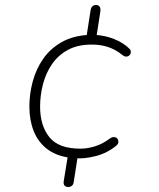

<svg xmlns="http://www.w3.org/2000/svg" viewBox="-20 -630 640 771"><path d="M253 121Q245 121 239.5 115.5Q234 110 236 97L253 -8L258 3Q203 -5 167.5 -33Q132 -61 115 -104.5Q98 -148 98 -202Q98 -253 111.5 -303Q125 -353 153.5 -394Q182 -435 228 -461Q274 -487 338 -490L325 -468L344 -590Q346 -600 351.5 -605Q357 -610 366 -610Q374 -610 379.5 -604Q385 -598 383 -584L365 -468L360 -490Q401 -488 437.5 -473.5Q474 -459 498 -436Q504 -431 505 -424.5Q506 -418 503.5 -413Q501 -408 496 -405Q491 -402 484 -403Q477 -404 469 -411Q444 -431 414.5 -441Q385 -451 348 -451Q292 -451 252.5 -429.5Q213 -408 188.5 -372Q164 -336 152.5 -291.5Q141 -247 141 -202Q141 -126 178 -79.5Q215 -33 303 -33Q331 -33 361.5 -42.5Q392 -52 420 -73Q428 -79 435 -79.5Q442 -80 447 -77Q452 -74 454 -68.5Q456 -63 455 -57Q454 -51 448 -46Q411 -15 363.5 -3Q316 9 281 5L293 -8L276 101Q275 111 268.5 116Q262 121 253 121Z"/></svg>

Font: Nunito ExtraLight
Style: Italic
Weight: 200
Italic angle: -9°
Designer: Vernon Adams
Foundry: Vernon Adams
Version: Version 3.602